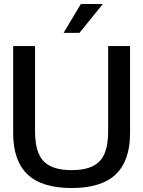

<svg xmlns="http://www.w3.org/2000/svg" viewBox="-20 -946 728 976"><path d="M344.2 9.8Q192.4 9.8 119.6 -59.8Q46.9 -129.4 46.9 -269V-711.9H158.2V-278.8Q158.2 -170.9 202.1 -126Q246.1 -81.1 344.2 -81.1Q442.4 -81.1 486.1 -126Q529.8 -170.9 529.8 -278.8V-711.9H641.1V-269Q641.1 -129.4 568.4 -59.8Q495.6 9.8 344.2 9.8ZM383.8 -778.8H303.2L391.1 -925.8H502.9Z"/></svg>

Font: Creato Display Medium
Style: Regular
Weight: 500
Version: Version 1.000